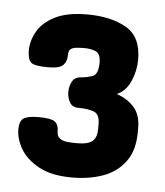

<svg xmlns="http://www.w3.org/2000/svg" viewBox="-39 -767 414 483"><g transform="rotate(5 168.0 -525.0)"><path d="M160 -319Q108 -319 76 -336.5Q44 -354 29.5 -379Q15 -404 15 -428Q15 -449 25.5 -456Q36 -463 63 -463Q94 -463 104 -456Q114 -449 114 -431Q114 -419 122 -413.5Q130 -408 141.5 -407Q153 -406 164 -406Q193 -406 204 -415.5Q215 -425 215 -447V-458Q215 -484 199.5 -489.5Q184 -495 161 -495Q145 -495 138.5 -507Q132 -519 132 -533Q132 -547 138.5 -559Q145 -571 161 -572Q175 -573 189.5 -578Q204 -583 204 -613Q204 -635 192 -640.5Q180 -646 163 -646Q151 -646 142 -645Q133 -644 128 -640Q123 -636 123 -625Q123 -609 114 -599.5Q105 -590 76 -590Q41 -590 32.5 -598Q24 -606 24 -628Q24 -652 37 -675.5Q50 -699 80.5 -715Q111 -731 163 -731Q222 -731 261 -709Q300 -687 300 -629Q300 -601 288.5 -574.5Q277 -548 254 -538Q281 -529 298 -510Q315 -491 315 -458V-447Q315 -401 294 -372.5Q273 -344 238 -331.5Q203 -319 160 -319Z"/></g></svg>

Font: Dosis ExtraBold
Style: Regular
Weight: 800
Designer: EdgarTolentino, PabloImpallari, IginoMarini
Foundry: EdgarTolentino, PabloImpallari, IginoMarini
Version: Version 3.001; ttfautohint (v1.8.2)